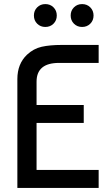

<svg xmlns="http://www.w3.org/2000/svg" viewBox="-20 -920 548 940"><path d="M463 0H65V-533Q65 -607 112 -652Q144 -682 184 -691Q224 -700 282 -700H463V-612H269Q159 -612 159 -520V-406H390V-318H159V-88H463ZM162 -804Q146 -820 146 -844Q146 -868 162 -884Q178 -900 202 -900Q226 -900 242 -884Q258 -868 258 -844Q258 -820 242 -804Q226 -788 202 -788Q178 -788 162 -804ZM342 -804Q326 -820 326 -844Q326 -868 342 -884Q358 -900 382 -900Q406 -900 422 -884Q438 -868 438 -844Q438 -820 422 -804Q406 -788 382 -788Q358 -788 342 -804Z"/></svg>

Font: Baumans
Style: Regular
Weight: 400
Designer: Henadij Zarechnjuk
Foundry: Cyreal (www.cyreal.org)
Version: Version 001.001